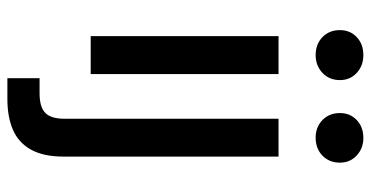

<svg xmlns="http://www.w3.org/2000/svg" viewBox="-256 -504 980 507"><g transform="rotate(90 233.5 -250.0)"><path d="M75 0V-496H175V0ZM125 -594Q96 -594 77.5 -612Q59 -630 59 -658Q59 -685 77.5 -702.5Q96 -720 125 -720Q153 -720 172 -702.5Q191 -685 191 -658Q191 -630 172 -612Q153 -594 125 -594ZM186 220V135H226Q262 135 277.5 120Q293 105 293 70V-496H393V72Q393 124 375 157Q357 190 323 205Q289 220 241 220ZM343 -594Q315 -594 296.5 -612Q278 -630 278 -658Q278 -685 296.5 -702.5Q315 -720 344 -720Q371 -720 390 -702.5Q409 -685 409 -658Q409 -630 390.5 -612Q372 -594 343 -594Z"/></g></svg>

Font: DM Sans 24pt Medium
Style: Regular
Weight: 500
Designer: Colophon Foundry, Jonny Pinhorn
Foundry: Colophon Foundry
Version: Version 4.004;gftools[0.9.30]